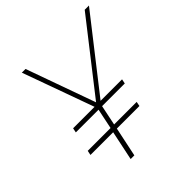

<svg xmlns="http://www.w3.org/2000/svg" viewBox="-191 -854 993 993"><g transform="rotate(-45 305.5 -357.0)"><path d="M202 0 236 -162H70L75 -187H242L265 -298H99L104 -323H261L120 -714H147L283 -334L580 -714H611L305 -323H462L457 -298H291L268 -187H433L428 -162H263L229 0Z"/></g></svg>

Font: Noto Sans Thin
Style: Italic
Weight: 100
Italic angle: -12°
Designer: Monotype Design Team
Foundry: Monotype Imaging Inc.
Version: Version 2.013; ttfautohint (v1.8.4.7-5d5b)